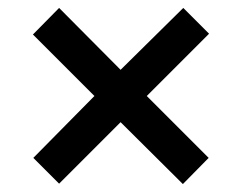

<svg xmlns="http://www.w3.org/2000/svg" viewBox="-20 -595 612 484"><path d="M442 -575 507 -510 350 -353 506 -197 441 -131 284 -287 129 -132 64 -197 218 -353 63 -508 129 -575 284 -419Z"/></svg>

Font: Noto Sans Ethiopic SemiBold
Style: Regular
Weight: 600
Designer: Monotype Design Team
Foundry: Monotype Imaging Inc.
Version: Version 2.102; ttfautohint (v1.8.4.7-5d5b)